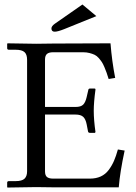

<svg xmlns="http://www.w3.org/2000/svg" viewBox="-20 -841 610 862"><path d="M350.1 -820.8 412.6 -768.6 268.6 -710.4Q239.3 -698.7 225.6 -698.7Q210.9 -698.7 210.9 -713.4Q210.9 -723.6 226.1 -734.4ZM353 -606.4H218.3Q199.7 -606.4 190.9 -598.9Q182.1 -591.3 182.1 -573.7V-360.8H318.8Q343.3 -360.8 353.5 -371.3Q363.8 -381.8 369.1 -405.3L376 -435.1Q377 -443.4 383.3 -443.4H405.3Q408.7 -443.4 408.7 -439Q400.9 -381.8 400.9 -343.8Q400.9 -302.7 408.7 -248L406.2 -244.6H383.3Q376 -244.6 375 -252L369.1 -282.7Q364.7 -305.7 353.8 -316.2Q342.8 -326.7 318.8 -326.7H182.1V-71.8Q182.1 -53.2 191.2 -46.1Q200.2 -39.1 218.3 -39.1H383.8Q411.1 -39.1 432.4 -48.8Q453.6 -58.6 468 -77.9Q482.4 -97.2 491.7 -118.7Q501 -140.1 509.3 -169.9L539.6 -165Q518.6 -68.4 513.2 0H219.2L141.6 -1L13.7 1L12.2 -1V-21Q12.2 -27.8 20 -27.8H49.8Q78.6 -27.8 90.1 -38.8Q101.6 -49.8 101.6 -71.8V-572.8Q101.6 -596.7 89.8 -607.2Q78.1 -617.7 49.8 -617.7H20Q12.2 -617.7 12.2 -624.5V-644.5L14.2 -646.5L142.1 -644.5L219.7 -645.5L476.1 -646.5Q482.4 -566.9 497.1 -491.2L467.8 -486.3Q461.9 -504.9 458.5 -514.9Q455.1 -524.9 448.7 -539.8Q442.4 -554.7 437 -562.7Q431.6 -570.8 423.1 -580.6Q414.6 -590.3 404.8 -595Q395 -599.6 381.8 -603Q368.7 -606.4 353 -606.4Z"/></svg>

Font: Libertinage
Style: b
Weight: 400
Designer: OSP
Foundry: OSP
Version: Version 1.0; 2008; OFL relea